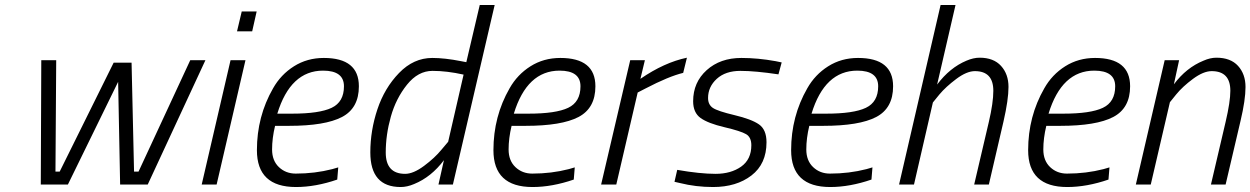

<svg xmlns="http://www.w3.org/2000/svg" viewBox="-20 -742 5028 772"><path d="M146 -500 144 0H253L455 -413L463 0H574L806 -500H745L537 -52H519L509 -490H437L220 -52H203L206 -500Z M791 0H851L967 -500H907ZM933 -616H994L1012 -696H952Z M1101.5 -70C1083.2 -87.3 1074 -111 1074 -141C1074 -171 1078 -202.7 1086 -236H1142C1238.7 -236 1309.7 -247.8 1355 -271.5C1400.3 -295.2 1423 -336.3 1423 -395C1423 -471 1376 -509 1282 -509C1237.3 -509 1197.3 -497.8 1162 -475.5C1126.7 -453.2 1098.7 -423.7 1078 -387C1034.7 -311.7 1013 -228.7 1013 -138C1013 -39.3 1065.3 10 1170 10C1222.7 10 1278 0 1336 -20L1340 -69L1316 -62C1269.3 -50 1220.3 -44 1169 -44C1142.3 -44 1119.8 -52.7 1101.5 -70ZM1154 -285H1095C1130.3 -400.3 1191.7 -458 1279 -458C1335 -458 1363 -437 1363 -395C1363 -353 1346.5 -324.2 1313.5 -308.5C1280.5 -292.8 1227.3 -285 1154 -285Z M1591 10C1608.3 10 1626.3 6 1645 -2C1691 -20.7 1731 -52.7 1765 -98L1743 0H1801L1969 -722H1909L1855 -492L1834 -496C1790 -504.7 1751.3 -509 1718 -509C1668 -509 1623.5 -488.8 1584.5 -448.5C1545.5 -408.2 1516.5 -359.5 1497.5 -302.5C1478.5 -245.5 1469 -187.7 1469 -129C1469 -36.3 1509.7 10 1591 10ZM1844 -442 1782 -172 1755 -140C1737 -118 1713.7 -96.3 1685 -75C1656.3 -53.7 1631 -43 1609 -43C1557 -43 1531 -71.7 1531 -129C1531 -176.3 1537.8 -224.3 1551.5 -273C1565.2 -321.7 1586.8 -364.5 1616.5 -401.5C1646.2 -438.5 1680.3 -457 1719 -457C1757.7 -457 1799.3 -452 1844 -442Z M2052.5 -70C2034.2 -87.3 2025 -111 2025 -141C2025 -171 2029 -202.7 2037 -236H2093C2189.7 -236 2260.7 -247.8 2306 -271.5C2351.3 -295.2 2374 -336.3 2374 -395C2374 -471 2327 -509 2233 -509C2188.3 -509 2148.3 -497.8 2113 -475.5C2077.7 -453.2 2049.7 -423.7 2029 -387C1985.7 -311.7 1964 -228.7 1964 -138C1964 -39.3 2016.3 10 2121 10C2173.7 10 2229 0 2287 -20L2291 -69L2267 -62C2220.3 -50 2171.3 -44 2120 -44C2093.3 -44 2070.8 -52.7 2052.5 -70ZM2105 -285H2046C2081.3 -400.3 2142.7 -458 2230 -458C2286 -458 2314 -437 2314 -395C2314 -353 2297.5 -324.2 2264.5 -308.5C2231.5 -292.8 2178.3 -285 2105 -285Z M2397 0H2458L2544 -370L2575 -386C2637.7 -418.7 2688.3 -439.7 2727 -449L2742 -510C2681.3 -497.3 2619 -469 2555 -425L2573 -500H2514Z M3110 -443 3123 -491 3099 -496C3051 -504.7 3005 -509 2961 -509C2904.3 -509 2857.8 -492.7 2821.5 -460C2785.2 -427.3 2767 -385.7 2767 -335C2767 -304.3 2777 -281.8 2797 -267.5C2817 -253.2 2849 -240.8 2893 -230.5C2937 -220.2 2966 -210.8 2980 -202.5C2994 -194.2 3001 -179.3 3001 -158C3001 -120 2987.3 -91.3 2960 -72C2932.7 -52.7 2898.3 -43 2857 -43C2815.7 -43 2764.3 -48.3 2703 -59L2692 -11L2714 -6C2756.7 4.7 2801 10 2847 10C2909.7 10 2961.2 -5.5 3001.5 -36.5C3041.8 -67.5 3062 -112 3062 -170C3062 -204 3051.8 -228 3031.5 -242C3011.2 -256 2978.5 -268.3 2933.5 -279C2888.5 -289.7 2859.5 -299.3 2846.5 -308C2833.5 -316.7 2827 -330 2827 -348C2827 -378 2838.7 -403.7 2862 -425C2885.3 -446.3 2917 -457 2957 -457C2997 -457 3048 -452.3 3110 -443Z M3249.5 -70C3231.2 -87.3 3222 -111 3222 -141C3222 -171 3226 -202.7 3234 -236H3290C3386.7 -236 3457.7 -247.8 3503 -271.5C3548.3 -295.2 3571 -336.3 3571 -395C3571 -471 3524 -509 3430 -509C3385.3 -509 3345.3 -497.8 3310 -475.5C3274.7 -453.2 3246.7 -423.7 3226 -387C3182.7 -311.7 3161 -228.7 3161 -138C3161 -39.3 3213.3 10 3318 10C3370.7 10 3426 0 3484 -20L3488 -69L3464 -62C3417.3 -50 3368.3 -44 3317 -44C3290.3 -44 3267.8 -52.7 3249.5 -70ZM3302 -285H3243C3278.3 -400.3 3339.7 -458 3427 -458C3483 -458 3511 -437 3511 -395C3511 -353 3494.5 -324.2 3461.5 -308.5C3428.5 -292.8 3375.3 -285 3302 -285Z M3919 -510C3902.3 -510 3884.7 -506 3866 -498C3821.3 -479.3 3782 -447.3 3748 -402L3822 -722H3762L3595 0H3655L3731 -330L3757 -362C3774.3 -382.7 3797 -403.5 3825 -424.5C3853 -445.5 3878 -456 3900 -456C3949.3 -456 3974 -429.7 3974 -377C3974 -345 3968 -303.3 3956 -252L3897 0H3956L4015 -254C4028.3 -312 4035 -358.2 4035 -392.5C4035 -426.8 4025 -455 4005 -477C3985 -499 3956.3 -510 3919 -510Z M4202.5 -70C4184.2 -87.3 4175 -111 4175 -141C4175 -171 4179 -202.7 4187 -236H4243C4339.7 -236 4410.7 -247.8 4456 -271.5C4501.3 -295.2 4524 -336.3 4524 -395C4524 -471 4477 -509 4383 -509C4338.3 -509 4298.3 -497.8 4263 -475.5C4227.7 -453.2 4199.7 -423.7 4179 -387C4135.7 -311.7 4114 -228.7 4114 -138C4114 -39.3 4166.3 10 4271 10C4323.7 10 4379 0 4437 -20L4441 -69L4417 -62C4370.3 -50 4321.3 -44 4270 -44C4243.3 -44 4220.8 -52.7 4202.5 -70ZM4255 -285H4196C4231.3 -400.3 4292.7 -458 4380 -458C4436 -458 4464 -437 4464 -395C4464 -353 4447.5 -324.2 4414.5 -308.5C4381.5 -292.8 4328.3 -285 4255 -285Z M4871 -510C4854.3 -510 4837 -506 4819 -498C4773 -479.3 4733.3 -447.7 4700 -403L4721 -500H4663L4547 0H4607L4684 -331L4709 -362C4726.3 -383.3 4749 -404.3 4777 -425C4805 -445.7 4830 -456 4852 -456C4902 -456 4927 -429.7 4927 -377C4927 -347.7 4920.7 -306 4908 -252L4849 0H4908L4968 -256C4981.3 -312 4988 -357.3 4988 -392C4988 -426.7 4978 -455 4958 -477C4938 -499 4909 -510 4871 -510Z"/></svg>

Font: Titillium Web
Style: Light Italic
Weight: 300
Italic angle: -13°
Version: Version 1.001;PS 57.000;hotconv 1.0.70;makeotf.lib2.5.55311